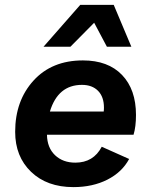

<svg xmlns="http://www.w3.org/2000/svg" viewBox="-20 -756 618 785"><path d="M365 -663 268 -565H158L308 -736H445L517 -565H417ZM536 -286Q536 -238 526 -205H172Q173 -152 205 -121.5Q237 -91 288 -91Q362 -91 396 -156L508 -106Q479 -52 419 -21.5Q359 9 280 9Q172 9 107 -53.5Q42 -116 42 -217Q42 -344 117 -426.5Q192 -509 319 -509Q422 -509 479 -449.5Q536 -390 536 -286ZM315 -409Q217 -409 184 -300H404Q405 -306 405 -316Q405 -360 381 -384.5Q357 -409 315 -409Z"/></svg>

Font: Elaine Sans SemiBold
Style: Italic
Weight: 600
Italic angle: -13°
Designer: Wei Huang
Foundry: Wei Huang
Version: Version 2.001;December 24, 2019;FontCreator 12.0.0.2547 64-b